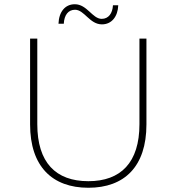

<svg xmlns="http://www.w3.org/2000/svg" viewBox="-20 -882 833 906"><path d="M461 -767C507 -767 536 -804 538 -857H513C511 -819 492 -793 460 -793C416 -793 391 -862 333 -862C287 -862 258 -826 256 -770H281C283 -811 302 -836 334 -836C378 -836 403 -767 461 -767ZM397 4C567 4 671 -96 671 -295V-700H638V-296C638 -115 550 -27 397 -27C243 -27 156 -115 156 -296V-700H122V-295C122 -96 227 4 397 4Z"/></svg>

Font: Talent ExtraLight
Style: Regular
Weight: 200
Designer: Mike Powis
Version: Version 1.001;hotconv 1.0.109;makeotfexe 2.5.65596